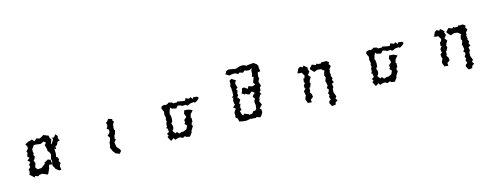

<svg xmlns="http://www.w3.org/2000/svg" viewBox="-20 -1669 7040 2716"><g transform="rotate(-15 3500.0 -311.5)"><path d="M529 -441 557 -415 531 -389 548 -325 549 -295 567 -277 581 -244 582 -236 566 -173 571 -153 573 -147 563 -86 569 -61 575 -60 592 -23 636 11 669 10 662 -41 666 -59 683 -85 662 -118 675 -140 664 -174 644 -185 652 -231 649 -303 672 -292 674 -334 698 -342 720 -389 751 -394 736 -438 743 -463 715 -497 686 -459 659 -462 665 -430 627 -376 618 -379 642 -438 623 -471 620 -502 601 -509 548 -531 520 -513 488 -496 463 -502 446 -511 404 -478 376 -510 331 -496 326 -499 269 -468 290 -429 288 -402 257 -365 268 -345 250 -295 276 -269 238 -238 271 -210 245 -173 254 -141 222 -111 228 -86 220 -50 212 -40 279 20 285 -2 329 15 347 2 389 -6 468 27 479 8 506 -52 511 -76 520 -103 564 -97 557 -167 519 -179 460 -145 471 -143 446 -117 403 -86 361 -84 351 -81 322 -110 324 -134 338 -171 323 -218 336 -229 354 -265 340 -294 350 -317 344 -339 345 -376 380 -426 401 -429 449 -422 482 -419Z M1413 -113 1442 -47 1449 -44 1467 -17 1524 6 1554 -30 1543 -56 1504 -101 1498 -141 1494 -171 1526 -207 1509 -214 1520 -268 1529 -277 1547 -332 1536 -344 1534 -368 1541 -419 1562 -456 1545 -477 1549 -497 1493 -514 1467 -476 1451 -471 1459 -420 1437 -384 1466 -363 1463 -326 1451 -310 1425 -286 1449 -251 1441 -213 1425 -182 1423 -149Z M2315 -500 2273 -491 2258 -462 2281 -410 2284 -409 2277 -366 2287 -314 2278 -289 2285 -262 2271 -237 2269 -189 2251 -173 2269 -167 2278 -113 2243 -94 2260 -62 2238 -48 2273 18 2319 -11 2333 17 2391 1 2412 3 2446 21 2481 3 2497 20 2544 28H2548L2591 -31L2584 -30L2591 -50L2626 -106L2614 -134L2624 -158L2635 -165L2637 -223L2626 -226L2640 -277L2667 -307L2680 -322L2629 -346L2616 -348L2565 -352L2550 -308L2568 -256L2565 -250L2529 -220L2533 -182L2518 -166L2548 -133L2525 -85L2476 -64L2452 -66L2413 -53L2386 -83L2361 -69L2322 -121L2338 -117L2352 -154L2353 -179L2340 -220L2361 -244L2365 -297L2361 -328L2359 -340L2351 -350L2365 -406L2384 -442L2400 -421L2456 -408L2461 -406L2495 -442L2544 -428L2545 -419L2609 -422L2618 -407L2631 -406L2674 -424L2726 -430L2737 -417L2764 -429L2798 -455L2808 -472L2792 -492L2732 -497L2723 -475L2697 -510L2673 -493L2625 -513L2610 -480L2572 -484L2526 -493L2500 -499L2497 -487L2438 -488L2425 -505L2375 -515L2364 -503L2332 -491Z M3325 -610 3291 -589 3293 -544 3281 -511 3291 -468 3287 -467 3291 -442 3288 -376 3258 -344 3283 -349 3267 -303 3273 -253 3280 -244 3242 -213 3276 -184 3256 -161 3242 -132 3245 -94 3237 -69 3265 -45 3277 5 3302 7 3326 13 3360 16 3383 17 3440 6 3453 11H3483L3522 16L3519 3L3579 22L3597 6L3625 -42L3621 -89L3602 -97L3633 -134L3647 -144L3621 -207L3635 -217L3634 -240L3660 -288L3680 -289L3661 -324L3681 -346L3682 -387L3704 -409L3696 -428L3684 -474L3706 -514L3699 -535L3703 -575L3709 -603L3747 -607L3738 -669L3740 -683L3741 -689L3721 -719L3680 -747L3649 -742L3647 -743L3615 -740L3580 -733L3543 -751L3515 -754L3481 -750L3445 -737L3422 -731L3409 -732L3356 -742L3318 -748L3283 -735L3272 -710L3257 -695L3312 -661L3338 -669L3371 -672L3397 -670L3422 -658L3435 -649L3456 -666L3505 -651L3538 -677L3556 -666L3604 -662L3640 -680L3626 -644L3625 -600L3613 -562L3636 -556L3623 -520L3607 -479L3629 -444L3585 -430L3528 -446L3512 -412L3467 -445L3435 -442L3423 -395L3408 -375L3454 -344L3461 -357L3488 -339L3513 -330L3555 -363L3593 -333L3563 -308L3551 -284L3575 -250L3557 -227L3555 -195L3561 -164L3554 -109L3537 -90L3503 -87L3484 -58L3435 -52V-61L3373 -87L3352 -66L3336 -85L3322 -140L3349 -146L3340 -190L3356 -236L3337 -243L3352 -263L3370 -295L3336 -337L3358 -362L3350 -388L3366 -425L3350 -450L3376 -466L3359 -528L3367 -553L3382 -573L3337 -600Z M4583 -413 4633 -375 4618 -371 4605 -314 4600 -320 4619 -286 4596 -225 4603 -229 4615 -164 4593 -134 4614 -112 4613 -90 4592 -57 4607 -28 4592 -6 4606 37 4579 55 4574 82 4601 131 4655 126 4662 96 4697 72 4674 41 4695 13 4671 -48 4672 -82 4674 -104 4688 -123 4680 -174 4712 -189 4695 -226 4709 -251 4691 -291H4700L4691 -352L4700 -345L4698 -381L4730 -422L4707 -454L4719 -480L4684 -506L4654 -504L4615 -508L4608 -492L4563 -494L4546 -507L4527 -489L4475 -509L4433 -463L4435 -451L4481 -400L4522 -415L4539 -419L4551 -417ZM4241 -447 4268 -437 4307 -435 4336 -386 4324 -349 4309 -352 4302 -293 4317 -288 4289 -251 4292 -210 4304 -208 4270 -174 4277 -124 4284 -115 4264 -75 4261 -52 4279 -7 4273 -1 4313 3 4337 6 4334 -35 4373 -63 4368 -107 4346 -137 4357 -156 4356 -201 4369 -205 4391 -255 4380 -274 4392 -306 4415 -344 4387 -376 4385 -384 4417 -424 4399 -473H4417L4389 -500L4357 -527L4341 -505L4306 -524L4276 -505L4251 -451Z M5315 -500 5273 -491 5258 -462 5281 -410 5284 -409 5277 -366 5287 -314 5278 -289 5285 -262 5271 -237 5269 -189 5251 -173 5269 -167 5278 -113 5243 -94 5260 -62 5238 -48 5273 18 5319 -11 5333 17 5391 1 5412 3 5446 21 5481 3 5497 20 5544 28H5548L5591 -31L5584 -30L5591 -50L5626 -106L5614 -134L5624 -158L5635 -165L5637 -223L5626 -226L5640 -277L5667 -307L5680 -322L5629 -346L5616 -348L5565 -352L5550 -308L5568 -256L5565 -250L5529 -220L5533 -182L5518 -166L5548 -133L5525 -85L5476 -64L5452 -66L5413 -53L5386 -83L5361 -69L5322 -121L5338 -117L5352 -154L5353 -179L5340 -220L5361 -244L5365 -297L5361 -328L5359 -340L5351 -350L5365 -406L5384 -442L5400 -421L5456 -408L5461 -406L5495 -442L5544 -428L5545 -419L5609 -422L5618 -407L5631 -406L5674 -424L5726 -430L5737 -417L5764 -429L5798 -455L5808 -472L5792 -492L5732 -497L5723 -475L5697 -510L5673 -493L5625 -513L5610 -480L5572 -484L5526 -493L5500 -499L5497 -487L5438 -488L5425 -505L5375 -515L5364 -503L5332 -491Z M6583 -413 6633 -375 6618 -371 6605 -314 6600 -320 6619 -286 6596 -225 6603 -229 6615 -164 6593 -134 6614 -112 6613 -90 6592 -57 6607 -28 6592 -6 6606 37 6579 55 6574 82 6601 131 6655 126 6662 96 6697 72 6674 41 6695 13 6671 -48 6672 -82 6674 -104 6688 -123 6680 -174 6712 -189 6695 -226 6709 -251 6691 -291H6700L6691 -352L6700 -345L6698 -381L6730 -422L6707 -454L6719 -480L6684 -506L6654 -504L6615 -508L6608 -492L6563 -494L6546 -507L6527 -489L6475 -509L6433 -463L6435 -451L6481 -400L6522 -415L6539 -419L6551 -417ZM6241 -447 6268 -437 6307 -435 6336 -386 6324 -349 6309 -352 6302 -293 6317 -288 6289 -251 6292 -210 6304 -208 6270 -174 6277 -124 6284 -115 6264 -75 6261 -52 6279 -7 6273 -1 6313 3 6337 6 6334 -35 6373 -63 6368 -107 6346 -137 6357 -156 6356 -201 6369 -205 6391 -255 6380 -274 6392 -306 6415 -344 6387 -376 6385 -384 6417 -424 6399 -473H6417L6389 -500L6357 -527L6341 -505L6306 -524L6276 -505L6251 -451Z"/></g></svg>

Font: チョークS
Style: Regular
Weight: 400
Designer: [Stick] Fontworks Inc.
Foundry: [Stick] Fontworks Inc.
Version: Version 1.200;FEAKit 1.0